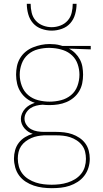

<svg xmlns="http://www.w3.org/2000/svg" viewBox="-20 -760 540 1003"><path d="M250 223Q250 223 250 223Q250 223 250 223Q226 223 202.5 220Q179 217 156.5 209.5Q134 202 114 189Q94 176 80 157Q66 138 59.5 114.5Q53 91 53 68Q53 46 59 24.5Q65 3 78.5 -14.5Q92 -32 111 -43.5Q130 -55 151 -61Q138 -65 127 -72.5Q116 -80 107.5 -90Q99 -100 94 -112.5Q89 -125 89 -139Q89 -153 95 -167Q101 -181 111 -192Q121 -203 134 -210.5Q147 -218 162 -223Q139 -230 120 -244.5Q101 -259 88 -279Q75 -299 69.5 -322.5Q64 -346 64 -370Q64 -392 68.5 -414Q73 -436 84.5 -455.5Q96 -475 113.5 -489.5Q131 -504 152 -512.5Q173 -521 195 -525.5Q217 -530 239 -530Q254 -530 268 -528.5Q282 -527 296 -523L306 -520H454V-502L340 -506Q358 -497 373 -482Q388 -467 397.5 -449Q407 -431 410.5 -410.5Q414 -390 414 -370Q414 -347 409.5 -325Q405 -303 393.5 -283.5Q382 -264 364.5 -249.5Q347 -235 326.5 -226.5Q306 -218 284 -214.5Q262 -211 239 -211Q230 -211 220.5 -211.5Q211 -212 202 -213Q185 -212 169 -208Q153 -204 139.5 -195Q126 -186 117 -171.5Q108 -157 108 -140Q108 -123 118 -108Q128 -93 142.5 -85Q157 -77 174.5 -74Q192 -71 209 -71Q211 -71 213 -71Q215 -71 217 -71Q219 -71 221.5 -71Q224 -71 227 -71H273Q294 -71 315.5 -68.5Q337 -66 357 -59Q377 -52 395 -40Q413 -28 425.5 -11Q438 6 443.5 27Q449 48 449 70Q449 93 442 116Q435 139 420.5 158Q406 177 386 190Q366 203 343.5 210.5Q321 218 297.5 220.5Q274 223 250 223ZM239 -229Q269 -229 298.5 -236.5Q328 -244 351 -263Q374 -282 384.5 -311Q395 -340 395 -370Q395 -397 386 -424Q377 -451 357 -470Q337 -489 310.5 -498Q284 -507 256 -509L239 -510Q239 -510 238.5 -510Q238 -510 237 -510Q208 -510 178.5 -502.5Q149 -495 126.5 -475.5Q104 -456 93.5 -427.5Q83 -399 83 -370Q83 -340 94 -311Q105 -282 127.5 -263Q150 -244 179.5 -236.5Q209 -229 239 -229ZM250 205Q271 205 292 202.5Q313 200 333.5 193.5Q354 187 372 176Q390 165 403.5 148.5Q417 132 423 111.5Q429 91 429 70Q429 51 424.5 32.5Q420 14 408.5 -1Q397 -16 381 -26.5Q365 -37 347 -43Q329 -49 310.5 -51Q292 -53 273 -53H227Q223 -53 219 -53Q215 -53 210 -53Q193 -52 176.5 -49Q160 -46 144 -39Q128 -32 114 -21.5Q100 -11 90.5 3Q81 17 77 34Q73 51 73 68Q73 89 78.5 109.5Q84 130 97 147Q110 164 128.5 175.5Q147 187 167 193.5Q187 200 208 202.5Q229 205 250 205Q250 205 250 205Q250 205 250 205ZM250 -600Q223 -600 196.5 -609.5Q170 -619 152.5 -639Q135 -659 127.5 -686Q120 -713 120 -740H140Q140 -717 145.5 -693.5Q151 -670 166.5 -652.5Q182 -635 204.5 -626.5Q227 -618 250 -618Q273 -618 295.5 -626.5Q318 -635 333.5 -652.5Q349 -670 354.5 -693.5Q360 -717 360 -740H380Q380 -713 372.5 -686Q365 -659 347.5 -639Q330 -619 303.5 -609.5Q277 -600 250 -600Z"/></svg>

Font: Zed Mono Thin
Style: Regular
Weight: 100
Monospace: yes
Designer: Belleve Invis
Foundry: Belleve Invis
Version: Version 1.0.0; ttfautohint (v1.8.4)